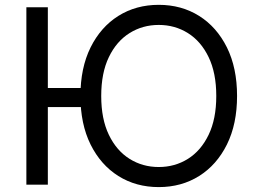

<svg xmlns="http://www.w3.org/2000/svg" viewBox="-20 -757 1051 787"><path d="M176.1 -727.3V0H88.1V-727.3ZM334.9 -396.3V-318.2H112.2V-396.3ZM951.7 -363.6Q951.7 -248.6 910.2 -164.8Q868.6 -81 796.2 -35.5Q723.7 9.9 630.7 9.9Q537.6 9.9 465.2 -35.5Q392.8 -81 351.2 -164.8Q309.7 -248.6 309.7 -363.6Q309.7 -478.7 351.2 -562.5Q392.8 -646.3 465.2 -691.8Q537.6 -737.2 630.7 -737.2Q723.7 -737.2 796.2 -691.8Q868.6 -646.3 910.2 -562.5Q951.7 -478.7 951.7 -363.6ZM866.5 -363.6Q866.5 -458.1 835 -523.1Q803.6 -588.1 750.2 -621.4Q696.7 -654.8 630.7 -654.8Q564.6 -654.8 511.2 -621.4Q457.7 -588.1 426.3 -523.1Q394.9 -458.1 394.9 -363.6Q394.9 -269.2 426.3 -204.2Q457.7 -139.2 511.2 -105.8Q564.6 -72.4 630.7 -72.4Q696.7 -72.4 750.2 -105.8Q803.6 -139.2 835 -204.2Q866.5 -269.2 866.5 -363.6Z"/></svg>

Font: InterMG
Style: Regular
Weight: 400
Designer: Rasmus Andersson
Foundry: rsms
Version: Version 3.019;December 26, 2023;FontCreator 15.0.0.2955 64-b